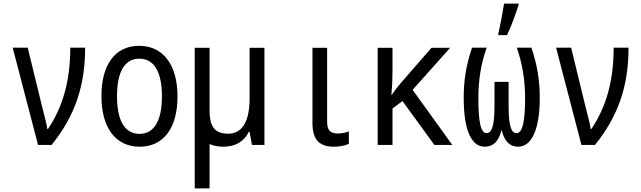

<svg xmlns="http://www.w3.org/2000/svg" viewBox="-20 -800 3540 1060"><path d="M190 0H265C395 -162 450 -327 450 -537H368C368 -361 330 -214 245 -88H241C238 -117 225 -159 213 -209L133 -537H50Z M751 10C881 10 960 -91 960 -267C960 -446 878 -547 748 -547C618 -547 540 -446 540 -270C540 -91 621 10 751 10ZM750 -61C670 -61 626 -132 626 -269C626 -406 670 -476 749 -476C829 -476 874 -406 874 -268C874 -132 830 -61 750 -61Z M1213 10C1276 10 1327 -16 1353 -72H1358L1371 0H1440V-536H1358V-257C1358 -132 1319 -62 1240 -62C1171 -62 1137 -94 1137 -190V-536H1055V240H1137V-5C1158 5 1184 10 1213 10Z M1824 10C1855 10 1886 4 1906 -6V-75C1896 -69 1867 -63 1844 -63C1803 -63 1786 -81 1786 -129V-536H1705V-121C1705 -31 1741 10 1824 10Z M2065 0H2147V-201L2202 -242L2378 0H2477L2258 -304L2465 -536H2362L2194 -343C2173 -319 2159 -300 2142 -275H2141C2145 -325 2147 -363 2147 -410V-536H2065Z M2731 -614V-606H2779C2803 -655 2827 -724 2843 -772V-780H2763C2759 -751 2739 -644 2731 -614ZM2656 10C2705 10 2735 -23 2748 -81H2750C2763 -23 2794 10 2840 10C2916 10 2960 -87 2960 -260C2960 -357 2945 -445 2914 -537H2833C2864 -450 2879 -355 2879 -260C2879 -130 2865 -65 2832 -65C2800 -65 2788 -113 2788 -215V-348H2710V-215C2710 -114 2697 -65 2667 -65C2633 -65 2621 -129 2621 -261C2621 -359 2636 -451 2667 -537H2586C2554 -442 2540 -358 2540 -260C2540 -87 2580 10 2656 10Z M3190 0H3265C3395 -162 3450 -327 3450 -537H3368C3368 -361 3330 -214 3245 -88H3241C3238 -117 3225 -159 3213 -209L3133 -537H3050Z"/></svg>

Font: Noto Sans Mono ExtraCondensed
Style: Regular
Weight: 400
Width: 2
Designer: Monotype Design Team
Foundry: Monotype Imaging Inc.
Version: Version 2.014